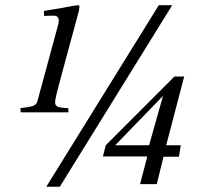

<svg xmlns="http://www.w3.org/2000/svg" viewBox="-20 -705 790 735"><path d="M671.9 -148.9 665 -105H606L580.1 0H516.1L543.9 -106H374L384.8 -148.9L647.9 -412.1H685.1L616.2 -148.9ZM604 -337.9 420.9 -148.9H550.8ZM241.2 -291 242.2 -274.9H59.1L58.1 -291Q93.8 -294.9 106.7 -299.8Q119.6 -304.7 123 -316.9L201.2 -605Q205.1 -618.2 205.1 -625Q205.1 -645 186 -645H181.2L148.9 -644L147.9 -663.1Q154.3 -664.1 217.8 -674.8Q271.5 -685.1 278.8 -685.1Q284.2 -685.1 284.2 -679.2Q284.2 -675.8 282.2 -664.1L207 -386.2Q190.9 -326.7 190.9 -314Q190.9 -300.8 201.2 -296.4Q211.4 -292 241.2 -291ZM639.2 -685.1 209 9.8H157.2L587.9 -685.1Z"/></svg>

Font: Accordance
Style: Italic
Weight: 400
Italic angle: -11°
Version: Version 1.2 (build January 31, 2020) Miklal Software Solutio